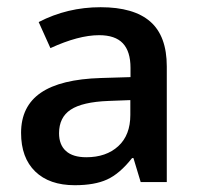

<svg xmlns="http://www.w3.org/2000/svg" viewBox="-20 -515 562 543"><path d="M147 -138.2Q147 -105.5 166.5 -87.9Q186 -70.3 224.1 -70.3Q280.3 -70.3 314.5 -101.6Q348.6 -132.8 348.6 -189.9V-231.9L286.1 -229.5Q212.9 -226.6 179.9 -204.8Q147 -183.1 147 -138.2ZM451.7 0H377.9L357.4 -67.9H353.5Q318.4 -23.4 282.7 -7.3Q247.6 8.8 191.4 8.8Q119.6 8.8 79.6 -30Q39.6 -68.8 39.6 -139.2Q39.6 -214.4 95.5 -252.7Q151.4 -291 265.6 -294.4L349.1 -296.9V-322.8Q349.1 -369.6 327.4 -392.6Q305.7 -415.5 260.3 -415.5Q202.1 -415.5 122.6 -378.9L89.4 -452.6Q170.4 -494.6 264.6 -494.6Q358.4 -494.6 405 -453.9Q451.7 -413.1 451.7 -327.1Z"/></svg>

Font: Khula Semibold
Style: Regular
Weight: 600
Designer: Erin McLaughlin, Steve Matteson
Version: Version 1.000;PS 1.0;hotconv 1.0.72;makeotf.lib2.5.5900